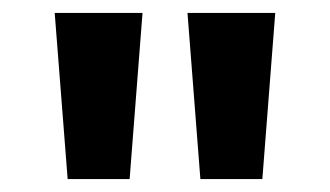

<svg xmlns="http://www.w3.org/2000/svg" viewBox="-20 -734 512 298"><path d="M201.2 -713.9 181.2 -456.1H85L64.9 -713.9ZM407.2 -713.9 387.2 -456.1H291L271 -713.9Z"/></svg>

Font: Open Sans
Style: Bold
Weight: 700
Designer: Monotype Design Team
Foundry: Monotype Imaging Inc.
Version: Version 3.000; ttfautohint (v1.8.4)